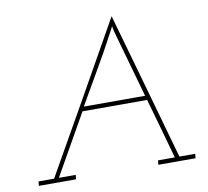

<svg xmlns="http://www.w3.org/2000/svg" viewBox="-80 -821 985 910"><g transform="rotate(-10 412.0 -366.0)"><path d="M37 -21 35 0H214L216 -21H135L300 -312H611Q632 -239 652.5 -166Q673 -93 693 -21H612L610 0H789L791 -21H715Q665 -199 615 -376Q565 -553 514 -732Q414 -553 313.5 -376Q213 -199 112 -21ZM310 -333Q356 -414 403.5 -495Q451 -576 494 -658Q495 -660 498 -665.5Q501 -671 508 -685L513 -659L605 -333Z"/></g></svg>

Font: Josefin Slab ExtraLight
Style: Italic
Weight: 250
Italic angle: -12°
Designer: Santiago Orozco
Foundry: Typemade
Version: Version 2.100